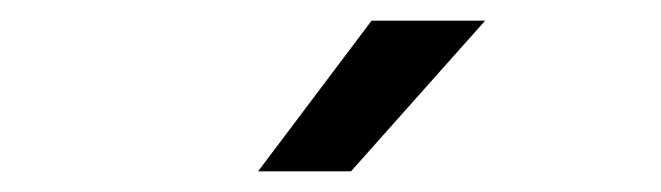

<svg xmlns="http://www.w3.org/2000/svg" viewBox="-20 -816 640 186"><path d="M320 -650H230L340 -796H450Z"/></svg>

Font: JetBrainsMono NF
Style: Regular
Weight: 400
Monospace: yes
Designer: Philipp Nurullin, Konstantin Bulenkov
Foundry: JetBrains
Version: Version 1.0.2; ttfautohint (v1.8.3)